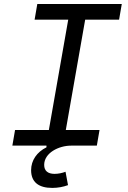

<svg xmlns="http://www.w3.org/2000/svg" viewBox="-20 -713 626 940"><path d="M235.8 207C262.7 207 289.6 202.1 313 193.4L300.8 127.9C284.2 134.3 265.1 138.2 247.1 138.2C213.9 138.2 196.3 123 196.3 94.2C196.3 35.6 267.6 0 328.1 0H454.1L467.3 -76.7H302.2L397 -616.7H563L576.2 -693.4H162.6L149.4 -616.7H314L219.2 -76.7H53.7L40.5 0H207.5V8.3C160.6 31.2 132.3 72.3 132.3 120.1C132.3 177.7 168 207 235.8 207Z"/></svg>

Font: Cascadia Code PL SemiLight
Style: Italic
Weight: 350
Italic angle: -10°
Monospace: yes
Designer: Aaron Bell
Foundry: Saja Typeworks
Version: Version 2404.023